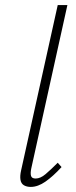

<svg xmlns="http://www.w3.org/2000/svg" viewBox="-20 -731 297 755"><path d="M101 4Q85 4 74 -2.5Q63 -9 60.5 -24Q58 -39 63 -61L207 -711H245L103 -69Q99 -50 102 -39.5Q105 -29 120 -29Q139 -29 159.5 -46.5Q180 -64 207 -91L222 -74Q189 -38 159 -17Q129 4 101 4Z"/></svg>

Font: Ysabeau Infant ExtraLight
Style: Italic
Weight: 250
Italic angle: -12°
Designer: Christian Thalmann (Catharsis Fonts)
Version: Version 2.001;gftools[0.9.30]; featfreeze: ss01,ss02,lnum